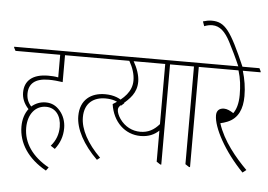

<svg xmlns="http://www.w3.org/2000/svg" viewBox="-81 -966 1608 1151"><g transform="rotate(5 723.5 -390.0)"><path d="M235 101 250 81C149 25 95 -54 95 -145C95 -226 139 -280 203 -280C261 -280 295 -233 295 -167C295 -123 281 -84 251 -50L277 -33C306 -70 322 -112 322 -162C322 -202 308 -239 285 -265C263 -291 236 -306 199 -306C166 -306 137 -294 114 -274C94 -296 85 -320 85 -349C85 -408 122 -443 205 -443C233 -443 262 -440 289 -436V-598H372V-603L362 -622H-19V-617L-9 -598H260V-462C240 -466 218 -467 200 -467C105 -467 58 -424 58 -354C58 -321 70 -288 99 -257C78 -230 66 -193 66 -150C66 -50 125 40 235 101Z M344 -598H649V-603L639 -622H334V-617ZM534 10 552 -4C473 -82 428 -164 428 -237C428 -325 485 -361 554 -361C597 -361 633 -349 650 -326L668 -342C644 -369 602 -386 549 -386C466 -386 400 -341 400 -242C400 -164 449 -73 534 10Z M782 -155C829 -155 865 -171 892 -197V-10L915 5H921V-598H1012V-603L1002 -622H543V-617L553 -598H676C698 -559 711 -521 711 -482C711 -417 665 -371 599 -331C614 -225 688 -155 782 -155ZM654 -246C641 -265 633 -285 633 -300C633 -312 638 -320 651 -331C701 -373 740 -410 740 -478C740 -515 725 -558 702 -598H892V-236C860 -199 825 -180 778 -180C730 -180 685 -202 654 -246Z M1088 5H1094V-598H1185V-603L1175 -622H974V-617L984 -598H1065V-10Z M1410 10 1432 -7C1364 -75 1285 -169 1252 -273C1265 -276 1280 -280 1294 -286C1358 -312 1382 -371 1382 -447C1382 -499 1374 -548 1359 -598H1466V-603L1457 -622H1147V-617L1157 -598H1333C1348 -550 1353 -503 1353 -452C1353 -399 1341 -363 1324 -340C1304 -353 1285 -362 1267 -362C1238 -362 1222 -346 1222 -318C1222 -245 1296 -107 1410 10Z M1331 -619H1356C1263 -833 1228 -881 1147 -881C1130 -881 1111 -877 1095 -872L1105 -844C1120 -850 1137 -854 1153 -854C1200 -854 1232 -821 1262 -764C1281 -728 1311 -666 1331 -619Z"/></g></svg>

Font: Noto Serif Devanagari ExtraCondensed Thin
Style: Regular
Weight: 100
Width: 2
Designer: Universal Thirst, Indian Type Foundry and the Monotype Design Team
Foundry: Monotype Imaging Inc.
Version: Version 2.004